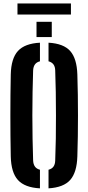

<svg xmlns="http://www.w3.org/2000/svg" viewBox="-20 -1048 495 1077"><path d="M204.1 8.5Q119 4 80.7 -38.1Q42.5 -80.1 40.4 -170.5Q39.2 -226.3 38.7 -284Q38.2 -341.7 38.2 -400.3Q38.2 -458.9 38.7 -516.6Q39.2 -574.3 40.4 -630.2Q42.5 -720.3 80.7 -762.1Q119 -804 204.1 -808.5V-704.1Q185.4 -699.5 176.1 -686.7Q166.8 -674 165.8 -652.7Q163.8 -595.7 162.7 -531.6Q161.5 -467.6 161.5 -401Q161.5 -334.4 162.7 -270.1Q163.9 -205.7 165.8 -147.9Q166.8 -126.4 176.1 -113.5Q185.4 -100.6 204.1 -95.9ZM252.2 8.5V-95.9Q270.8 -100.6 280 -113.5Q289.2 -126.4 289.7 -147.9Q292.1 -205.7 293.1 -270.1Q294 -334.4 293.9 -401Q293.9 -467.6 292.9 -531.6Q292 -595.7 289.7 -652.7Q289.2 -674 279.9 -686.6Q270.5 -699.3 252.2 -704.1V-808.5Q336.8 -803.7 373.9 -761.7Q411.1 -719.7 413.9 -630.2Q415.7 -573.6 416.6 -515.8Q417.4 -458 417.4 -399.7Q417.4 -341.4 416.6 -283.8Q415.7 -226.3 413.9 -170.5Q411.1 -80.7 373.9 -38.7Q336.8 3.4 252.2 8.5ZM184.8 -840V-925.7H270.4V-840ZM78 -1028.4H377.9V-966.4H78Z"/></svg>

Font: Big Shoulders Stencil Display SC Thin
Style: Regular
Weight: 100
Designer: Patric King
Foundry: XO Type Co
Version: Version 2.001